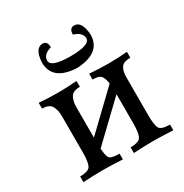

<svg xmlns="http://www.w3.org/2000/svg" viewBox="-168 -864 959 998"><g transform="rotate(-30 311.5 -365.0)"><path d="M587.4 0Q516.6 -3.9 469.7 -3.9Q415 -3.9 350.6 0V-34.2Q403.3 -34.2 414.3 -57.4Q425.3 -80.6 425.3 -134.8V-310.1L212.4 -106.4Q214.4 -68.8 222.9 -51.5Q231.4 -34.2 284.7 -34.2V0Q213.9 -3.9 167 -3.9Q112.3 -3.9 47.9 0V-34.2Q100.6 -34.2 111.6 -57.4Q122.6 -80.6 122.6 -134.8V-355.5Q122.6 -389.2 109.1 -413.8Q95.7 -438.5 52.7 -438.5V-473.6Q107.4 -468.8 167 -468.8Q219.2 -468.8 279.8 -473.6V-438.5Q237.8 -438.5 224.4 -415.3Q210.9 -392.1 210.9 -356.4V-173.3L421.9 -375.5Q420.4 -398.9 409.4 -418.7Q398.4 -438.5 355.5 -438.5V-473.6Q410.2 -468.8 469.7 -468.8Q522 -468.8 582.5 -473.6V-438.5Q540.5 -438.5 527.1 -417.7Q513.7 -397 513.7 -361.3V-131.8Q513.7 -76.7 523.9 -55.4Q534.2 -34.2 587.4 -34.2ZM318.8 -530.3Q171.9 -535.6 171.9 -647.5Q177.2 -728.5 222.7 -730Q252 -730 252 -691.9Q201.7 -678.2 200.2 -641.6Q200.2 -600.1 317.4 -600.1Q435.5 -600.1 435.5 -641.6Q432.6 -676.8 383.8 -691.9Q383.8 -730 413.1 -730Q457.5 -729.5 463.9 -647.5Q463.9 -538.1 318.8 -530.3Z"/></g></svg>

Font: Kelvinch
Style: Regular
Weight: 400
Designer: Paul James MIller
Foundry: High-Logic / Made with FontCreator
Version: Version 3.30 September 23, 2016